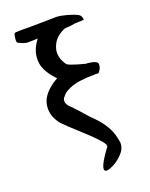

<svg xmlns="http://www.w3.org/2000/svg" viewBox="-166 -810 842 1079"><g transform="rotate(-20 255.5 -270.0)"><path d="M304 179Q261 195 267.5 163.5Q274 132 329 59Q333 48 313 24Q293 0 262 -29.5Q231 -59 202 -85Q182 -103 163.5 -120.5Q145 -138 128 -155Q110 -175 99 -201Q88 -227 88 -255Q88 -293 109 -324.5Q130 -356 168 -382Q175 -387 181.5 -390.5Q188 -394 195 -398Q194 -400 192.5 -402Q191 -404 189 -405Q157 -439 140.5 -474Q124 -509 128 -549Q132 -596 169 -646Q153 -645 139 -644.5Q125 -644 113 -644Q91 -643 54 -663Q48 -667 51 -691Q53 -707 55.5 -713.5Q58 -720 68.5 -721Q79 -722 105 -722Q138 -721 188.5 -722Q239 -723 306 -724Q335 -724 387 -708Q415 -700 431.5 -690.5Q448 -681 449 -656L395 -654Q376 -650 356.5 -648.5Q337 -647 332 -647Q326 -645 317 -640Q308 -635 295 -627Q272 -610 260 -588.5Q248 -567 244 -543Q240 -500 268 -460Q270 -447 374 -420Q382 -420 387.5 -419.5Q393 -419 397 -418Q420 -415 426 -411Q448 -404 443 -384Q443 -368 423 -345Q418 -346 411 -346.5Q404 -347 396 -346Q357 -346 312 -340.5Q267 -335 229 -314Q211 -304 199 -287Q189 -277 189 -264Q189 -242 214 -221Q227 -208 247 -186Q267 -164 295 -132L315 -112Q385 -42 400 32L406 63Q406 100 378 128Q347 162 304 179Z"/></g></svg>

Font: Mansalva
Style: Regular
Weight: 400
Designer: Carolina Short
Foundry: Carolina Short
Version: Version 2.112; ttfautohint (v1.8.4.7-5d5b)